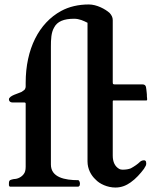

<svg xmlns="http://www.w3.org/2000/svg" viewBox="-20 -836 679 860"><path d="M635 -104C635 -106 634 -109 634 -112C632 -116 630 -118 625 -118C619 -118 613 -116 608 -112C596.4 -100.4 582 -90.9 566 -82C556 -78 544 -76 529 -76C524 -76 518 -77 513 -80C495.3 -90.6 485 -109.7 485 -139V-381C485 -383 485 -384 486 -385C486 -386 487 -386 488 -386H635C638 -386 639 -387 639 -389C639 -393 639 -398 638 -404C638 -410 638 -416 637 -422C634.1 -439.5 637.8 -458 618 -458H493C490 -458 488 -459 486 -460C486 -462 485 -464 485 -467V-746C485 -758 480 -768 471 -778C451.4 -795.4 413.3 -816 378 -816C331 -816 289 -806 254 -787C154.4 -732.9 95 -616.6 95 -465V-449C95 -443 93 -438 90 -434C86 -431 81 -427 76 -424C63.7 -417.8 20 -407.5 20 -391C20 -382 26.8 -377 36 -377H89C93 -377 95 -375 95 -372V-89C95 -74 92 -63 86 -56C77.5 -44.2 60.3 -34 42 -34C27.6 -30.4 20 -31.3 20 -15V-6C21 -3 22 -1 24 0H330C332 0 334 -1 334 -2C337.1 -3.5 338 -8.2 338 -12V-15C338 -18.9 334.9 -29 330 -29C270.9 -29 208 -41.1 208 -99V-627C208 -659.2 209.1 -689.8 222 -712C236.1 -740.2 266.1 -752 312 -752C335.8 -752 354.6 -742.7 372 -734V-113C372 -78.9 388.1 -50.2 408 -32C425.7 -12.5 460.9 4 497 4C525.9 4 547.2 -6.5 565 -19C588.8 -35.6 608.7 -58.3 625 -80C628 -86 630 -88 630 -89C632.8 -91.8 635 -98.1 635 -104Z"/></svg>

Font: fbb
Style: Bold
Weight: 400
Designer: David J. Perry, Michael Sharpe
Version: Version 1.045